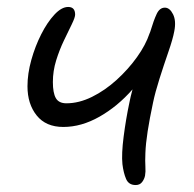

<svg xmlns="http://www.w3.org/2000/svg" viewBox="-20 -519 559 552"><path d="M162 -154Q112 -154 85.5 -187Q59 -220 59 -271Q59 -307 70 -346.5Q81 -386 98.5 -420.5Q116 -455 136.5 -477Q157 -499 176 -499Q196 -499 196 -477Q196 -469 186.5 -449.5Q177 -430 164 -403Q151 -376 141.5 -345.5Q132 -315 132 -283Q132 -252 140.5 -237Q149 -222 171 -222Q207 -222 244.5 -240.5Q282 -259 315.5 -289.5Q349 -320 374 -355Q399 -390 410 -423Q412 -427 413 -431Q422 -461 430.5 -479Q439 -497 454 -497Q468 -497 477.5 -478Q487 -459 481 -429Q477 -407 464 -369.5Q451 -332 438.5 -292.5Q426 -253 420 -224Q410 -177 404.5 -141.5Q399 -106 398 -79Q397 -55 398 -40Q399 -25 397 -14Q395 -4 388.5 4.5Q382 13 370 13Q350 13 342.5 -4.5Q335 -22 332 -47Q329 -76 335.5 -126.5Q342 -177 352 -224Q355 -240 361 -262Q318 -213 266 -183.5Q214 -154 162 -154Z"/></svg>

Font: Shantell Sans Normal
Style: Italic
Weight: 300
Italic angle: -11.31°
Designer: Stephen Nixon, Anya Danilova, Shantell Martin
Foundry: Arrow Type
Version: Version 1.008;[a672d596b]